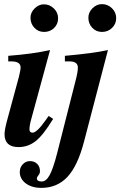

<svg xmlns="http://www.w3.org/2000/svg" viewBox="-20 -705 592 932"><path d="M193 -684Q221 -684 241.5 -664Q262 -644 262 -616Q262 -588 242.5 -569Q223 -550 194 -550Q166 -550 147 -570Q128 -590 128 -619Q128 -644 148 -664Q168 -684 193 -684ZM216 -142 238 -128Q190 -49 153 -20Q116 9 70 9Q2 9 2 -54Q2 -76 17 -130L72 -333Q80 -365 80 -378Q80 -407 34 -407H20V-434Q138 -443 223 -462L132 -128Q123 -97 123 -77Q123 -61 138 -61Q159 -61 202 -122ZM504 -462 388 -18Q357 101 307 154Q257 207 181 207Q134 207 105 185Q76 163 76 130Q76 108 90.5 92.5Q105 77 125 77Q147 77 160.5 90.5Q174 104 174 126Q174 137 166.5 146Q159 155 159 161Q159 176 183 176Q204 176 221 145Q238 114 257 40L346 -310Q358 -355 358 -377Q358 -407 317 -407H295V-434Q431 -446 504 -462ZM475 -685Q503 -685 523.5 -665Q544 -645 544 -617Q544 -589 524 -569.5Q504 -550 475 -550Q447 -550 428 -570Q409 -590 409 -619Q409 -645 429 -665Q449 -685 475 -685Z"/></svg>

Font: STIX MathJax Latin
Style: Bold Italic
Weight: 700
Italic angle: -16.33°
Designer: MicroPress Inc., with final additions and corrections provided by Coen Hoffman, Elsevier (retired)
Version: Version 1.1.1